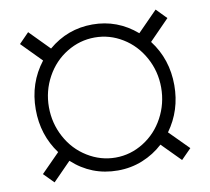

<svg xmlns="http://www.w3.org/2000/svg" viewBox="-72 -699 868 793"><g transform="rotate(-10 361.5 -302.5)"><path d="M53.2 -29.3 130.9 -107.9Q70.3 -189.9 70.3 -296.9Q70.3 -407.7 135.3 -491.2L53.2 -574.7L94.7 -617.2L176.3 -534.2Q256.8 -602.5 361.3 -602.5Q465.8 -602.5 546.4 -533.2L629.4 -617.7L671.4 -574.7L587.9 -489.3Q651.4 -406.2 651.4 -296.9Q651.4 -191.9 591.8 -109.4L671.4 -29.3L629.4 13.2L552.2 -64.9Q514.2 -29.8 465.3 -10Q416.5 9.8 361.3 9.8Q251 9.8 170.4 -64.5L94.7 12.7ZM125.5 -296.9Q125.5 -229.5 157 -170.9Q188.5 -112.3 243.7 -78.4Q298.8 -44.4 361.3 -44.4Q424.3 -44.4 479 -78.6Q533.7 -112.8 564.9 -171.1Q596.2 -229.5 596.2 -296.9Q596.2 -364.7 564.2 -423.1Q532.2 -481.4 478 -514.6Q423.8 -547.9 361.3 -547.9Q298.8 -547.9 244.1 -514.6Q189.5 -481.4 157.5 -423.1Q125.5 -364.7 125.5 -296.9Z"/></g></svg>

Font: Roboto Light
Style: Regular
Weight: 300
Designer: Google
Version: Version 2.137; 2017